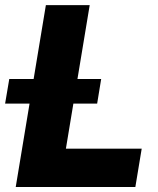

<svg xmlns="http://www.w3.org/2000/svg" viewBox="-60 -748 630 768"><path d="M2.9 0 123.5 -727.5H298.8L203.6 -153.3H506.8L481.4 0ZM-39.6 -333.5 -22.9 -432.1H344.7L328.6 -333.5Z"/></svg>

Font: Inter Display Extra Bold
Style: Italic
Weight: 800
Italic angle: -9.39999°
Designer: Rasmus Andersson
Foundry: rsms
Version: Version 4.000;git-4fc901f